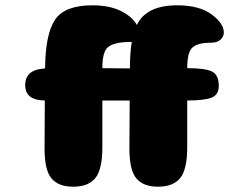

<svg xmlns="http://www.w3.org/2000/svg" viewBox="-20 -704 928 724"><path d="M469 -325H366V-150Q366 -65 339.5 -32.5Q313 0 256 0Q200 0 174 -31.5Q148 -63 148 -143L149 -325Q75 -326 75 -383Q75 -442 150 -446Q151 -575 187.5 -629.5Q224 -684 328 -684Q394 -684 437 -662Q480 -640 496 -610Q532 -684 648 -684Q731 -684 777.5 -650Q824 -616 824 -581Q824 -566 811.5 -554.5Q799 -543 776 -543Q727 -543 707 -526Q686 -509 686 -447Q753 -447 779 -434.5Q805 -422 805 -380Q805 -346 777 -335.5Q749 -325 686 -325V-150Q686 -65 659.5 -32.5Q633 0 576 0Q520 0 494 -31.5Q468 -63 468 -143ZM477 -546Q410 -546 387 -526Q366 -509 366 -447L470 -446Q470 -507 477 -546Z"/></svg>

Font: Coiny 2.0
Style: Regular
Weight: 400
Version: Version 1.001 July 11, 2018